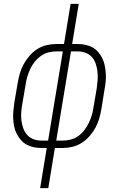

<svg xmlns="http://www.w3.org/2000/svg" viewBox="-20 -755 640 990"><path d="M187 215 221 8H194Q173 8 153.5 4Q134 0 117 -9.5Q100 -19 87.5 -33.5Q75 -48 66 -65.5Q57 -83 53 -103Q49 -123 48 -143Q47 -163 49 -184Q51 -205 54 -226L71 -326Q75 -350 82 -375Q89 -400 101.5 -423Q114 -446 131.5 -466.5Q149 -487 171.5 -501.5Q194 -516 219.5 -522Q245 -528 269 -528H310L344 -735H386L352 -528H379Q400 -528 420 -524Q440 -520 457 -510.5Q474 -501 486.5 -486.5Q499 -472 507.5 -454.5Q516 -437 520 -417Q524 -397 525.5 -377Q527 -357 525 -336Q523 -315 519 -294L503 -194Q499 -170 492 -145Q485 -120 472.5 -97Q460 -74 442 -53.5Q424 -33 401.5 -18.5Q379 -4 353.5 2Q328 8 304 8H263L229 215ZM228 -30 304 -490H270Q250 -490 229 -484.5Q208 -479 190.5 -466.5Q173 -454 159 -436.5Q145 -419 136 -399.5Q127 -380 121 -360Q115 -340 112 -319L95 -219Q91 -198 89.5 -176.5Q88 -155 90.5 -134Q93 -113 100 -93.5Q107 -74 120.5 -59Q134 -44 153.5 -37Q173 -30 195 -30ZM270 -30H304Q324 -30 345 -35.5Q366 -41 383.5 -53.5Q401 -66 414.5 -83.5Q428 -101 437.5 -120.5Q447 -140 453 -160Q459 -180 462 -201L479 -301Q482 -322 483.5 -343.5Q485 -365 482.5 -386Q480 -407 473.5 -426.5Q467 -446 453.5 -461Q440 -476 420.5 -483Q401 -490 379 -490H346Z"/></svg>

Font: Iosevka XLt Ex Obl
Style: Regular
Weight: 200
Width: 7
Italic angle: -9°
Monospace: yes
Designer: Belleve Invis
Foundry: Belleve Invis
Version: Version 32.5.0; ttfautohint (v1.8.4)